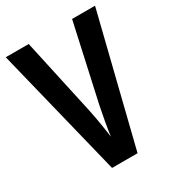

<svg xmlns="http://www.w3.org/2000/svg" viewBox="-173 -817 839 920"><g transform="rotate(-30 247.0 -357.0)"><path d="M494 -714 317 0H176L0 -714H127L220 -288Q227 -255 234.5 -209.5Q242 -164 246 -132Q250 -164 258 -209Q266 -254 273 -288L367 -714Z"/></g></svg>

Font: Noto Sans Bengali ExtraCondensed SemiBold
Style: Regular
Weight: 600
Width: 2
Designer: Joana Ranito - Universal Thirst; Jelle Bosma - Monotype Design Team
Foundry: Universal Thirst ehf.
Version: Version 3.000; ttfautohint (v1.8.4.7-5d5b)